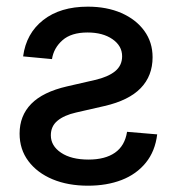

<svg xmlns="http://www.w3.org/2000/svg" viewBox="-20 -558 543 588"><path d="M50.8 -385.3Q60.1 -455.6 112.3 -496.6Q164.6 -537.6 249 -537.6Q307.1 -537.6 351.8 -518.1Q396.5 -498.5 421.9 -463.6Q447.3 -428.7 447.3 -382.8Q447.3 -325.7 410.9 -288.1Q374.5 -250.5 300.3 -233.4L212.9 -213.4Q176.3 -205.1 156 -188.2Q135.7 -171.4 135.7 -143.6Q135.7 -111.3 167 -90.3Q198.2 -69.3 251 -69.3Q301.8 -69.3 332 -90.3Q362.3 -111.3 369.1 -154.3L461.4 -146.5Q455.1 -94.7 426.5 -59.6Q397.9 -24.4 352.5 -6.8Q307.1 10.7 249.5 10.7Q188 10.7 140.9 -9Q93.8 -28.8 66.9 -64.7Q40 -100.6 40 -148.9Q40 -203.6 75.7 -240Q111.3 -276.4 185.5 -293.5L270.5 -313Q311 -322.3 332.5 -339.8Q354 -357.4 354 -385.7Q354 -417.5 324.5 -438Q294.9 -458.5 248 -458.5Q198.2 -458.5 171.4 -434.8Q144.5 -411.1 139.2 -377Z"/></svg>

Font: Inter Cardless Tabular
Style: Regular
Weight: 400
Designer: Rasmus Andersson
Foundry: rsms
Version: Version 4.000;git-4fc901f